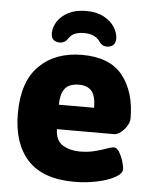

<svg xmlns="http://www.w3.org/2000/svg" viewBox="-52 -762 644 814"><g transform="rotate(5 269.5 -355.0)"><path d="M295 8Q160 8 95.5 -62.5Q31 -133 31 -260Q31 -396 99.5 -463.5Q168 -531 282 -531Q400 -531 454.5 -462Q509 -393 509 -280Q509 -265 498.5 -248Q488 -231 473 -219.5Q458 -208 445 -208H202Q203 -159 234 -140.5Q265 -122 307 -122Q341 -122 370 -129.5Q399 -137 419.5 -144.5Q440 -152 450 -152Q462 -152 472.5 -135Q483 -118 489.5 -96.5Q496 -75 496 -63Q496 -44 465.5 -27.5Q435 -11 389 -1.5Q343 8 295 8ZM201 -312H351Q351 -362 333 -383Q315 -404 278 -404Q259 -404 241.5 -397.5Q224 -391 213 -371.5Q202 -352 201 -312ZM282 -718Q327 -718 357.5 -701.5Q388 -685 403.5 -660.5Q419 -636 419 -612Q419 -592 408 -583.5Q397 -575 382 -575Q361 -575 349 -594Q328 -624 282 -624Q260 -624 244 -618Q228 -612 217 -596Q204 -575 181 -575Q165 -575 155 -583.5Q145 -592 145 -612Q145 -637 160.5 -661.5Q176 -686 207 -702Q238 -718 282 -718Z"/></g></svg>

Font: Asap ExtraBold
Style: Regular
Weight: 800
Designer: Pablo Cosgaya
Foundry: Omnibus-Type
Version: Version 3.001; ttfautohint (v1.8.4.7-5d5b)